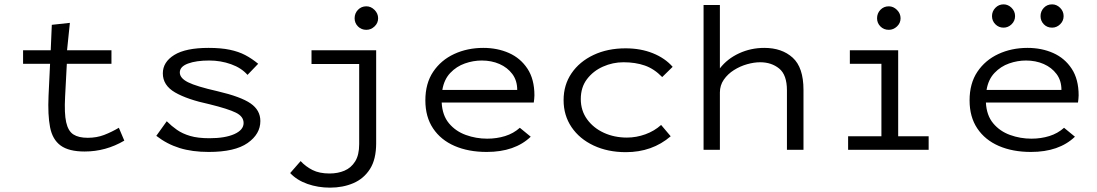

<svg xmlns="http://www.w3.org/2000/svg" viewBox="-20 -688 5040 882"><path d="M369 8Q296 8 258.5 -19.5Q221 -47 210 -103.5Q199 -160 203 -248L210 -395H86V-457H213L218 -574L301 -583L288 -457H492V-395H287L279 -243Q275 -167 284 -126.5Q293 -86 317 -70.5Q341 -55 383 -55Q424 -55 458 -68Q492 -81 526 -101L551 -42Q466 8 369 8Z M939 10Q863 10 805 -8Q747 -26 698 -64L746 -131Q768 -109 793 -91.5Q818 -74 853.5 -63.5Q889 -53 942 -53Q1014 -53 1056.5 -72Q1099 -91 1099 -123Q1099 -153 1063.5 -170.5Q1028 -188 943 -209Q840 -231 784 -263.5Q728 -296 728 -351Q728 -403 780.5 -435.5Q833 -468 938 -468Q995 -468 1035.5 -459.5Q1076 -451 1106.5 -435Q1137 -419 1166 -395L1117 -344Q1089 -376 1041.5 -393Q994 -410 941 -410Q881 -410 843.5 -396Q806 -382 806 -355Q806 -329 844 -310Q882 -291 979 -269Q1086 -244 1131 -213Q1176 -182 1176 -132Q1176 -72 1117.5 -31Q1059 10 939 10Z M1496 174Q1441 174 1392.5 157Q1344 140 1313 107L1361 52Q1384 77 1415.5 93Q1447 109 1494 109Q1532 109 1562.5 96Q1593 83 1611.5 53.5Q1630 24 1630 -26V-394H1411V-457H1708V-30Q1708 44 1679.5 88.5Q1651 133 1603 153.5Q1555 174 1496 174ZM1663 -551Q1640 -551 1624.5 -566.5Q1609 -582 1609 -604Q1609 -627 1624.5 -643Q1640 -659 1663 -659Q1684 -659 1700.5 -642.5Q1717 -626 1717 -604Q1717 -582 1700.5 -566.5Q1684 -551 1663 -551Z M2216 10Q2132 10 2068.5 -17.5Q2005 -45 1969.5 -98Q1934 -151 1934 -227Q1934 -305 1970 -358.5Q2006 -412 2066.5 -440Q2127 -468 2200 -468Q2265 -468 2318 -444.5Q2371 -421 2403 -372.5Q2435 -324 2435 -250Q2435 -242 2434 -233.5Q2433 -225 2432 -217H2009Q2012 -158 2042.5 -121.5Q2073 -85 2120 -68Q2167 -51 2218 -51Q2262 -51 2300.5 -63Q2339 -75 2368 -101L2418 -60Q2345 10 2216 10ZM2012 -275H2356Q2356 -318 2333.5 -348Q2311 -378 2274.5 -394Q2238 -410 2193 -410Q2154 -410 2115.5 -396.5Q2077 -383 2048.5 -353Q2020 -323 2012 -275Z M2855 11Q2772 11 2707 -19.5Q2642 -50 2605.5 -104Q2569 -158 2569 -228Q2569 -298 2605.5 -351.5Q2642 -405 2706.5 -435.5Q2771 -466 2854 -466Q2923 -466 2979 -443.5Q3035 -421 3070 -381L3022 -334Q2985 -372 2942 -387Q2899 -402 2844 -402Q2795 -402 2750 -382Q2705 -362 2676.5 -324.5Q2648 -287 2648 -233Q2648 -180 2677 -140Q2706 -100 2754 -78Q2802 -56 2860 -56Q2903 -56 2944.5 -71Q2986 -86 3017 -114L3061 -62Q2976 11 2855 11Z M3212 0V-665H3287V-374Q3321 -418 3375 -443Q3429 -468 3491 -468Q3572 -468 3621.5 -423Q3671 -378 3671 -275V0H3595V-273Q3595 -344 3559.5 -373Q3524 -402 3472 -402Q3444 -402 3412 -393Q3380 -384 3351.5 -366Q3323 -348 3305 -322Q3287 -296 3287 -263V0Z M3876 0V-62H4029V-395H3884V-457H4106V-62H4246V0ZM4063 -551Q4040 -551 4024.5 -566.5Q4009 -582 4009 -604Q4009 -627 4024.5 -643Q4040 -659 4063 -659Q4084 -659 4100.5 -642.5Q4117 -626 4117 -604Q4117 -582 4100.5 -566.5Q4084 -551 4063 -551Z M4716 10Q4632 10 4568.5 -17.5Q4505 -45 4469.5 -98Q4434 -151 4434 -227Q4434 -305 4470 -358.5Q4506 -412 4566.5 -440Q4627 -468 4700 -468Q4765 -468 4818 -444.5Q4871 -421 4903 -372.5Q4935 -324 4935 -250Q4935 -242 4934 -233.5Q4933 -225 4932 -217H4509Q4512 -158 4542.5 -121.5Q4573 -85 4620 -68Q4667 -51 4718 -51Q4762 -51 4800.5 -63Q4839 -75 4868 -101L4918 -60Q4845 10 4716 10ZM4512 -275H4856Q4856 -318 4833.5 -348Q4811 -378 4774.5 -394Q4738 -410 4693 -410Q4654 -410 4615.5 -396.5Q4577 -383 4548.5 -353Q4520 -323 4512 -275ZM4590 -561Q4568 -561 4552.5 -576.5Q4537 -592 4537 -614Q4537 -636 4552.5 -652Q4568 -668 4590 -668Q4611 -668 4627 -652Q4643 -636 4643 -614Q4643 -592 4627 -576.5Q4611 -561 4590 -561ZM4813 -561Q4790 -561 4775 -576.5Q4760 -592 4760 -614Q4760 -636 4775 -652Q4790 -668 4813 -668Q4834 -668 4850 -652Q4866 -636 4866 -614Q4866 -592 4850 -576.5Q4834 -561 4813 -561Z"/></svg>

Font: Inconsolata Expanded
Style: Regular
Weight: 400
Width: 7
Monospace: yes
Designer: Raph Levien, Cyreal, Brenton Simpson
Foundry: Raph Levien, Cyreal, Google
Version: Version 3.100; ttfautohint (v1.8.4.7-5d5b)